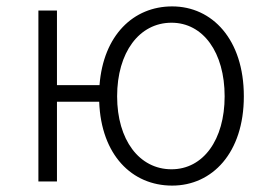

<svg xmlns="http://www.w3.org/2000/svg" viewBox="-20 -567 839 600"><path d="M516 -38C415 -38 346 -130 346 -266C346 -403 415 -496 516 -496C615 -496 682 -403 682 -266C682 -130 615 -38 516 -38ZM518 13C643 13 742 -89 742 -266C742 -444 643 -547 518 -547C397 -547 303 -457 291 -301H158V-534H100V0H158V-249H290C296 -83 392 13 518 13Z"/></svg>

Font: Noto Sans HK Light
Style: Regular
Weight: 300
Designer: Ryoko NISHIZUKA 西塚涼子 (kana, bopomofo & ideographs); Paul D. Hunt (Latin, Greek & Cyrillic); Sandoll Communications 산돌커뮤니
Foundry: Adobe
Version: Version 2.004;hotconv 1.0.118;makeotfexe 2.5.65603